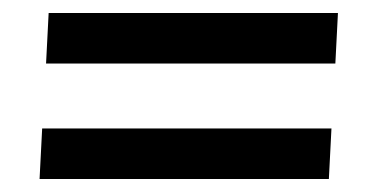

<svg xmlns="http://www.w3.org/2000/svg" viewBox="-20 -513 570 296"><path d="M55 -493H501L497 -415H51ZM45 -315H491L487 -237H41Z"/></svg>

Font: Lora Italic
Style: Italic
Weight: 400
Italic angle: -3°
Designer: Olga Karpushina, Alexei Vanyashin (Cyrillic)
Foundry: Cyreal
Version: Version 2.210; ttfautohint (v1.8.1.43-b0c9)